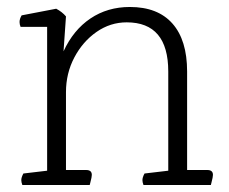

<svg xmlns="http://www.w3.org/2000/svg" viewBox="-20 -530 656 550"><path d="M584 0H391Q388 -8 388 -14Q388 -22 394 -33L462 -41V-325Q462 -466 343 -466Q296 -466 256.5 -438.5Q217 -411 193 -365.5Q169 -320 169 -266V-43H227Q243 -43 243 -29Q243 -23 239 -8L237 0H44Q41 -8 41 -14Q41 -22 47 -33L115 -41V-453H39Q36 -460 36 -467Q36 -476 42 -486L141 -505Q158 -496 169 -483L162 -383Q190 -444 239 -477Q288 -510 352 -510Q432 -510 474 -462.5Q516 -415 516 -325V-43H574Q590 -43 590 -29Q590 -23 586 -8Z"/></svg>

Font: Scope One
Style: Regular
Weight: 400
Designer: Dalton Maag Ltd
Foundry: Dalton Maag Ltd
Version: Version 1.002; ttfautohint (v1.4.1) -l 11 -r 50 -G 50 -x 14 